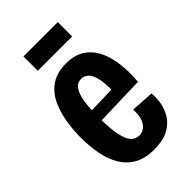

<svg xmlns="http://www.w3.org/2000/svg" viewBox="-217 -773 862 862"><g transform="rotate(-45 214.0 -342.5)"><path d="M230 13Q171 13 133 -9Q95 -31 73 -69Q51 -107 42 -155.5Q33 -204 33 -258Q33 -311 42 -361.5Q51 -412 71.5 -452.5Q92 -493 129 -517Q166 -541 221 -541Q274 -541 309 -519Q344 -497 364 -458Q384 -419 390.5 -366.5Q397 -314 392 -254L125 -246V-309L300 -314L282 -288Q285 -344 278 -378.5Q271 -413 256.5 -428.5Q242 -444 221 -444Q197 -444 182 -424Q167 -404 160.5 -365Q154 -326 154 -266Q154 -176 170 -127.5Q186 -79 227 -79Q241 -79 253 -86Q265 -93 273.5 -105.5Q282 -118 286 -137.5Q290 -157 288 -181L398 -174Q401 -146 395.5 -113.5Q390 -81 371.5 -52Q353 -23 318.5 -5Q284 13 230 13ZM109 -607V-698H327V-607Z"/></g></svg>

Font: Bricolage Grotesque Condensed SemiBold
Style: Regular
Weight: 600
Width: 3
Designer: Mathieu Triay
Foundry: Atelier Triay
Version: Version 1.000;gftools[0.9.30]